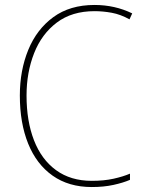

<svg xmlns="http://www.w3.org/2000/svg" viewBox="-20 -795 581 774"><path d="M361 -750Q270 -750 209 -704Q148 -658 117.5 -580.5Q87 -503 87 -410Q87 -307 117 -229.5Q147 -152 206 -109Q265 -66 350 -66Q399 -66 437.5 -74.5Q476 -83 504 -95V-70Q476 -58 437 -49.5Q398 -41 350 -41Q257 -41 192 -87Q127 -133 93.5 -216Q60 -299 60 -410Q60 -511 94 -594Q128 -677 195 -726Q262 -775 361 -775Q443 -775 513 -741L502 -717Q466 -737 430.5 -743.5Q395 -750 361 -750Z"/></svg>

Font: Noto Sans Tamil UI SemiCondensed Thin
Style: Regular
Weight: 100
Width: 4
Designer: Jelle Bosma - Monotype Design Team
Foundry: Monotype Imaging Inc.
Version: Version 2.004; ttfautohint (v1.8.4.7-5d5b)